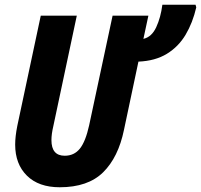

<svg xmlns="http://www.w3.org/2000/svg" viewBox="-20 -780 848 810"><path d="M232 10Q143 10 93.5 -39Q44 -88 44 -170Q44 -204 53 -249L152 -714H304L205 -248Q201 -231 199 -216.5Q197 -202 197 -189Q197 -123 253 -123Q293 -123 317 -153Q341 -183 356 -251L455 -714H606L585 -616Q620 -624 639 -665Q658 -706 665 -760H805L808 -749Q793 -684 763 -633.5Q733 -583 684 -553Q635 -523 564 -520L503 -232Q479 -116 415 -53Q351 10 232 10Z"/></svg>

Font: Noto Sans Condensed ExtraBold
Style: Italic
Weight: 800
Width: 3
Italic angle: -12°
Designer: Monotype Design Team
Foundry: Monotype Imaging Inc.
Version: Version 2.013; ttfautohint (v1.8.4.7-5d5b)